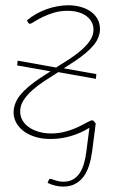

<svg xmlns="http://www.w3.org/2000/svg" viewBox="-20 -521 459 728"><path d="M239 -501Q263 -501 284.5 -495.2Q306 -489.5 322.2 -478.5Q338.5 -467.5 348.2 -451.5Q358 -435.5 359 -414.5Q359.5 -406 358.2 -398.5Q357 -391 354.5 -384Q348.5 -366 335.2 -350Q322 -334 304 -319Q286 -304 265 -290Q244 -276 222 -262L345.5 -240L343.5 -222L201 -247.5Q173.5 -230.5 147.5 -213.2Q121.5 -196 101.2 -177.8Q81 -159.5 68.8 -140Q56.5 -120.5 56.5 -98.5Q56.5 -80 65.2 -64.8Q74 -49.5 89.8 -38.5Q105.5 -27.5 127.2 -21.2Q149 -15 174.5 -15Q199 -15 221 -20.2Q243 -25.5 261.2 -33Q279.5 -40.5 293.8 -48.2Q308 -56 317 -60.5Q326.5 -65 330 -65Q334 -64 337 -60.5Q340 -57 342.5 -53H343L329.5 52Q325.5 81.5 317.8 106.2Q310 131 296.8 148.8Q283.5 166.5 264.5 176.5Q245.5 186.5 219.5 186.5Q190 186.5 160.5 172.5L164 163.5Q165.5 159 167.8 158Q170 157 172 157Q174 157 178 158.8Q182 160.5 188.2 162.5Q194.5 164.5 202.5 166.2Q210.5 168 220.5 168Q241 168 256 159.8Q271 151.5 281.5 136.2Q292 121 298.2 99.8Q304.5 78.5 307.5 53L319 -36.5Q286 -16 248.2 -5Q210.5 6 172 6Q139.5 6 113.8 -2Q88 -10 70 -23.5Q52 -37 42 -55Q32 -73 31.5 -93.5Q31.5 -101.5 32.8 -109.2Q34 -117 36.5 -124.5Q42.5 -143 56 -159.8Q69.5 -176.5 87.8 -192Q106 -207.5 127.5 -222Q149 -236.5 171.5 -250.5L45 -273L47 -291L192.5 -265Q219.5 -281.5 245 -298.2Q270.5 -315 290.5 -332.8Q310.5 -350.5 322.5 -369.2Q334.5 -388 334.5 -409Q334.5 -424.5 327.5 -437.5Q320.5 -450.5 307.8 -460Q295 -469.5 276.8 -474.8Q258.5 -480 236 -480Q207 -480 183 -472.5Q159 -465 140.8 -456Q122.5 -447 110.8 -439.2Q99 -431.5 94.5 -431Q93 -430.5 90.8 -431.2Q88.5 -432 87.5 -434.5L82 -443.5Q97.5 -457 116.5 -467.8Q135.5 -478.5 156.2 -486Q177 -493.5 198 -497.2Q219 -501 239 -501Z"/></svg>

Font: Lato Thin
Style: Italic
Weight: 200
Italic angle: -7°
Designer: Lukasz Dziedzic
Foundry: tyPoland Lukasz Dziedzic
Version: Version 2.007; 2014-02-27